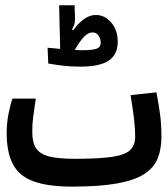

<svg xmlns="http://www.w3.org/2000/svg" viewBox="-20 -692 626 715"><path d="M248.5 2.9Q158.7 2.9 105.2 -16.6Q51.8 -36.1 28.3 -80.1Q4.9 -124 4.9 -197.3Q4.9 -234.9 12 -269.5Q19 -304.2 26.4 -324.7H113.3Q106.9 -281.7 103.5 -256.3Q100.1 -231 100.1 -200.7Q100.1 -162.1 114.3 -140.1Q128.4 -118.2 162.8 -109.4Q197.3 -100.6 258.3 -100.6Q348.6 -100.6 397.5 -107.9Q446.3 -115.2 464.8 -133.3Q483.4 -151.4 483.4 -183.1Q483.4 -215.8 479 -251Q474.6 -286.1 466.3 -337.9L562.5 -348.1Q571.8 -299.3 576.4 -263.7Q581.1 -228 581.1 -182.1Q581.1 -136.7 567.1 -102.1Q553.2 -67.4 517.1 -43.9Q481 -20.5 416 -8.8Q351.1 2.9 248.5 2.9ZM278.3 -443.8Q244.6 -443.8 213.6 -447.5Q182.6 -451.2 159.7 -455.6L157.2 -514.2Q165 -513.7 177.5 -512.5Q189.9 -511.2 204.1 -509.8L200.2 -672.4H257.8L259.3 -621.6Q259.8 -600.1 248 -582L252.4 -579.1Q272 -606 293.2 -621.1Q314.5 -636.2 336.9 -636.2Q370.1 -636.2 394.3 -607.9Q418.5 -579.6 418.5 -537.1Q418.5 -488.8 384.8 -466.3Q351.1 -443.8 278.3 -443.8ZM258.3 -505.9Q273.4 -504.9 282.7 -504.9Q323.7 -504.9 339.4 -510.5Q355 -516.1 355 -532.7Q355 -547.9 346.9 -559.6Q338.9 -571.3 324.2 -571.3Q309.1 -571.3 293.5 -555.7Q277.8 -540 258.3 -505.9Z"/></svg>

Font: CaskaydiaCove NFP
Style: Regular
Weight: 400
Designer: Aaron Bell
Foundry: Saja Typeworks
Version: Version 2111.001; VTT 6.35;Nerd Fonts 3.1.1